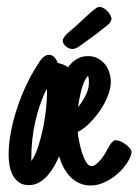

<svg xmlns="http://www.w3.org/2000/svg" viewBox="-20 -538 408 566"><path d="M367.7 -89.4Q367.7 -87.9 367.4 -86.4Q367.2 -85 366.2 -82.5H366.7Q361.3 -65.9 348.9 -49.6Q336.4 -33.2 320.1 -20.3Q303.7 -7.3 284.9 0.7Q266.1 8.8 248 8.8Q228.5 8.8 213.4 1.7Q198.2 -5.4 186.8 -17.3Q175.3 -29.3 167.2 -44.7Q159.2 -60.1 154.3 -77.1Q148.4 -63.5 139.9 -48.3Q131.3 -33.2 120.4 -20.8Q109.4 -8.3 95.5 -0.2Q81.5 7.8 64.9 7.8Q47.4 7.8 35.6 -0.7Q23.9 -9.3 17.3 -22.2Q10.7 -35.2 8.1 -50.8Q5.4 -66.4 5.4 -80.6Q5.4 -113.8 12.2 -149.4Q19 -185.1 30.8 -220.2Q42.5 -255.4 58.1 -288.3Q73.7 -321.3 91.8 -348.6Q94.2 -353 97.7 -357.9Q101.1 -362.8 105.2 -366.9Q109.4 -371.1 114 -373.8Q118.7 -376.5 123.5 -376.5Q133.8 -376.5 140.6 -368.9Q147.5 -361.3 149.9 -352.5Q157.7 -351.1 165.8 -347.9Q173.8 -344.7 180.2 -339.4Q190.9 -354.5 205.6 -363.5Q220.2 -372.6 239.7 -372.6Q255.4 -372.6 267.8 -366.2Q280.3 -359.9 288.8 -349.4Q297.4 -338.9 302 -325.2Q306.6 -311.5 306.6 -296.9Q306.6 -277.8 297.9 -255.4Q289.1 -232.9 274.9 -212.2Q260.7 -191.4 243.4 -174.3Q226.1 -157.2 209 -148.9Q210 -139.2 213.1 -122.3Q216.3 -105.5 221.4 -89.1Q226.6 -72.8 233.9 -60.5Q241.2 -48.3 250 -48.3Q255.9 -48.3 263.2 -54Q270.5 -59.6 277.1 -67.6Q283.7 -75.7 288.8 -84Q293.9 -92.3 296.4 -97.7Q297.4 -99.6 298.3 -100.6L298.8 -101.1Q302.2 -107.4 305.4 -112.8Q308.6 -118.2 314.5 -122.1H314Q315.9 -124 317.9 -124.3Q319.8 -124.5 322.8 -124.5Q328.1 -124.5 335.7 -121.1Q343.3 -117.7 350.3 -112.5Q357.4 -107.4 362.5 -101.3Q367.7 -95.2 367.7 -89.4ZM118.7 -268.1Q118.7 -269 118.2 -271.2Q117.7 -273.4 117.2 -275.9Q94.7 -228.5 83.5 -177.2Q72.3 -126 72.3 -72.8Q72.3 -70.3 72.3 -68.4Q72.3 -66.4 72.8 -64.5V-63.5Q84.5 -80.6 93 -107.2Q101.6 -133.8 107.4 -162.6Q113.3 -191.4 116 -219.5Q118.7 -247.6 118.7 -268.1ZM242.2 -294.9Q242.2 -299.8 241.7 -305.2Q241.2 -310.5 239.3 -314.9Q232.4 -306.6 227.5 -295.4Q222.7 -284.2 219.5 -271.5Q216.3 -258.8 213.9 -246.1Q211.4 -233.4 210 -222.2Q222.7 -237.3 232.4 -256.6Q242.2 -275.9 242.2 -294.9ZM165 -418Q165 -422.9 169.2 -428.7Q173.3 -434.6 179 -439.9Q184.6 -445.3 190.4 -450Q196.3 -454.6 200.2 -458L248 -502Q253.9 -506.3 260.5 -512Q267.1 -517.6 274.4 -517.6Q279.3 -517.6 285.4 -513.9Q291.5 -510.3 296.6 -505.1Q301.8 -500 305.2 -493.7Q308.6 -487.3 308.6 -482.4Q308.6 -481.4 308.6 -480.5Q308.6 -479.5 307.6 -478.5Q306.2 -472.7 301.8 -468.3Q297.4 -463.9 292 -460Q276.9 -447.8 268.8 -441.7Q260.7 -435.5 253.9 -430.4Q247.1 -425.3 238.5 -419.4Q230 -413.6 214.8 -402.3Q209.5 -398.4 204.3 -396Q199.2 -393.6 193.4 -393.6Q189 -393.6 184.1 -395.5Q179.2 -397.5 174.8 -400.9Q170.4 -404.3 167.7 -408.7Q165 -413.1 165 -418Z"/></svg>

Font: Just Another Hand
Style: Regular
Weight: 400
Designer: Astigmatic (AOETI)
Foundry: Astigmatic (AOETI)
Version: Version 1.001